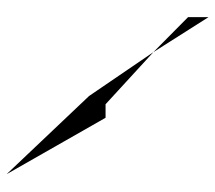

<svg xmlns="http://www.w3.org/2000/svg" viewBox="-55 -741 652 582"><g transform="rotate(-90 271.0 -450.0)"><path d="M34 -756 271 -506 404 -311 246 -456H205ZM404 -311 510 -144V-206Z"/></g></svg>

Font: bitstorm
Style: ext
Weight: 400
Version: Version 0.2